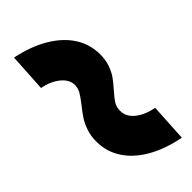

<svg xmlns="http://www.w3.org/2000/svg" viewBox="-19 -624 633 633"><g transform="rotate(45 297.5 -308.0)"><path d="M210.4 -414.6Q236.8 -414.6 257.6 -407.2Q278.3 -399.9 292.7 -389.6Q307.1 -379.4 325.2 -363.3Q344.7 -345.7 358.2 -337.4Q371.6 -329.1 388.2 -329.1Q416.5 -329.1 436.3 -354Q456.1 -378.9 463.4 -418L595.2 -410.6Q582.5 -345.2 555.4 -298.3Q528.3 -251.5 490 -226.8Q451.7 -202.1 404.8 -202.1Q378.4 -202.1 357.2 -209.5Q335.9 -216.8 320.8 -226.6Q305.7 -236.3 285.6 -252.4Q264.6 -269 251.5 -276.6Q238.3 -284.2 223.1 -284.2Q197.8 -284.2 178 -260Q158.2 -235.8 150.9 -198.2L17.1 -206.1Q30.8 -271.5 58.6 -318.4Q86.4 -365.2 125 -389.9Q163.6 -414.6 210.4 -414.6Z"/></g></svg>

Font: Reddit Sans Vanilla ExtraBold
Style: Italic
Weight: 800
Italic angle: -11.25°
Designer: Stephen Hutchings
Version: Version 1.013